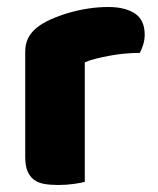

<svg xmlns="http://www.w3.org/2000/svg" viewBox="-20 -520 451 548"><path d="M222 -1Q212 2 190.5 5Q169 8 146 8Q124 8 106.5 5Q89 2 77 -7Q65 -16 58.5 -31.5Q52 -47 52 -72V-372Q52 -395 60.5 -411.5Q69 -428 85 -441Q101 -454 124.5 -464.5Q148 -475 175 -483Q202 -491 231 -495.5Q260 -500 289 -500Q337 -500 365 -481.5Q393 -463 393 -421Q393 -407 389 -393.5Q385 -380 379 -369Q358 -369 336 -367Q314 -365 293 -361Q272 -357 253.5 -352.5Q235 -348 222 -342Z"/></svg>

Font: Baloo Cyrillic
Style: Regular
Weight: 400
Designer: Ek Type, Denis Ignatov
Foundry: Ek Type
Version: Version 1.50 July 26, 2019